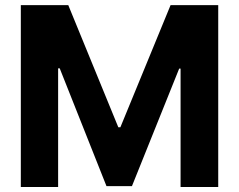

<svg xmlns="http://www.w3.org/2000/svg" viewBox="-20 -748 956 768"><path d="M63.3 -727.5H253.1L453.3 -238.9H461.5L662.3 -727.5H852.9V0H702.3V-473.6H696.7L507.8 -3.5H405.9L218.8 -474.8H212.5V0H63.3Z"/></svg>

Font: Inter
Style: Regular
Weight: 400
Designer: Rasmus Andersson
Foundry: rsms
Version: Version 4.000;git-8c9346024